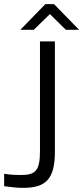

<svg xmlns="http://www.w3.org/2000/svg" viewBox="-139 -700 402 927"><path d="M-39 145C-63 145 -88 144 -119 139V199C-81 204 -57 207 -28 207C82 207 126 165 126 33V-500H54V30C54 125 32 145 -39 145ZM-41 -556H24L102 -632L179 -556H243L122 -680H80Z"/></svg>

Font: LT Wave Alt Light
Style: Regular
Weight: 300
Designer: Daniel Lyons
Version: Version 2.5 (Glyphs App)